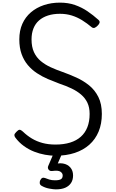

<svg xmlns="http://www.w3.org/2000/svg" viewBox="-20 -1166 883 1461"><path d="M402 19Q365 19 323 11.5Q281 4 240 -12Q199 -28 161.5 -55Q124 -82 96 -120Q89 -130 89.5 -139Q90 -148 104 -162Q118 -177 127.5 -178.5Q137 -180 156 -163Q186 -134 222.5 -112Q259 -90 303.5 -78Q348 -66 402 -66Q465 -66 513.5 -81Q562 -96 595 -125.5Q628 -155 645 -198.5Q662 -242 662 -299Q662 -349 645 -384.5Q628 -420 597 -446.5Q566 -473 524 -493Q482 -513 431 -530Q388 -546 344.5 -564.5Q301 -583 261.5 -609Q222 -635 192 -670.5Q162 -706 144.5 -754Q127 -802 127 -866Q127 -933 150 -984.5Q173 -1036 215 -1072Q257 -1108 313.5 -1127Q370 -1146 436 -1146Q499 -1146 550.5 -1128Q602 -1110 645.5 -1080.5Q689 -1051 729 -1015Q740 -1005 738 -994.5Q736 -984 725 -973Q713 -960 701.5 -955Q690 -950 679 -958Q642 -989 605 -1012Q568 -1035 526.5 -1048Q485 -1061 436 -1061Q385 -1061 345 -1048Q305 -1035 277 -1010.5Q249 -986 234.5 -949.5Q220 -913 220 -866Q220 -809 238.5 -769Q257 -729 290 -701.5Q323 -674 365.5 -654.5Q408 -635 457 -618Q508 -600 561 -576Q614 -552 658 -516.5Q702 -481 728.5 -428Q755 -375 755 -299Q755 -224 730.5 -165Q706 -106 660 -65Q614 -24 549 -2.5Q484 19 402 19ZM405 275Q387 275 354.5 269Q322 263 295 247Q284 240 282.5 228.5Q281 217 286 206Q293 192 302 188Q311 184 324 189Q335 194 354.5 200Q374 206 398 206Q429 206 443 198Q457 190 457 169Q457 152 440 140.5Q423 129 379 135Q368 136 362 134Q356 132 350 125Q345 118 344.5 111Q344 104 347 97L394 -13H459L408 105L378 89Q423 72 458.5 78Q494 84 515 108Q536 132 536 169Q536 203 520.5 226.5Q505 250 476.5 262.5Q448 275 405 275Z"/></svg>

Font: Playwrite BR
Style: Regular
Weight: 400
Designer: Veronika Burian, José Scaglione
Foundry: TypeTogether
Version: Version 1.002